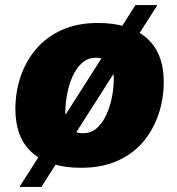

<svg xmlns="http://www.w3.org/2000/svg" viewBox="-20 -654 702 761"><path d="M57 87 517 -634H604L144 87ZM41 -222Q41 -289 61.5 -350Q82 -411 122.5 -459Q163 -507 224.5 -535Q286 -563 368 -563Q493 -563 561 -503.5Q629 -444 629 -330Q629 -263 608.5 -201.5Q588 -140 547.5 -92Q507 -44 445.5 -16.5Q384 11 301 11Q176 11 108.5 -48Q41 -107 41 -222ZM239 -211Q239 -170 257 -148Q275 -126 309 -126Q343 -126 366 -148Q389 -170 403.5 -203.5Q418 -237 424.5 -273.5Q431 -310 431 -340Q431 -381 413 -403Q395 -425 360 -425Q327 -425 304 -403.5Q281 -382 266.5 -348.5Q252 -315 245.5 -278Q239 -241 239 -211Z"/></svg>

Font: Kufam ExtraBold
Style: Italic
Weight: 800
Italic angle: -11°
Designer: Artur Schmal
Foundry: Original Type
Version: Version 1.301; ttfautohint (v1.8.3)